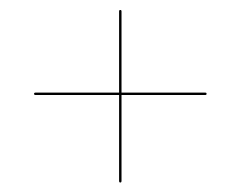

<svg xmlns="http://www.w3.org/2000/svg" viewBox="-20 -534 495 395"><path d="M50 -341Q50 -343.5 53.5 -343.5H402Q405 -343.5 405 -341Q405 -338.5 402 -338.5H53.5Q50 -338.5 50 -341ZM227.5 -158.5Q225 -158.5 225 -162V-510.5Q225 -513.5 227.5 -513.5Q230 -513.5 230 -510.5V-162Q230 -158.5 227.5 -158.5Z"/></svg>

Font: Fraunces 144pt S000 Thin
Style: Regular
Weight: 100
Version: Version 1.000; ttfautohint (v1.8.3)